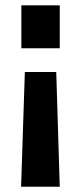

<svg xmlns="http://www.w3.org/2000/svg" viewBox="-20 -520 304 720"><path d="M190.9 -250 204.1 180.2H59.1L73.2 -250ZM204.1 -500V-338.9H60.1V-500Z"/></svg>

Font: TitilliumWeb-Bold
Style: Bold
Weight: 700
Version: Version 1.001;PS 57.000;hotconv 1.0.70;makeotf.lib2.5.55311